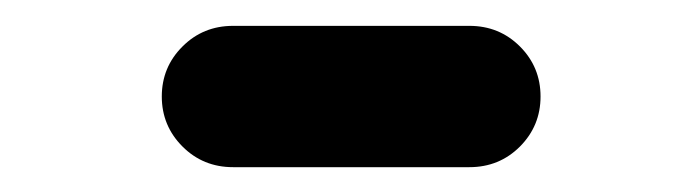

<svg xmlns="http://www.w3.org/2000/svg" viewBox="-20 -571 540 150"><path d="M162.1 -440.4Q138.7 -440.4 122.6 -456.5Q106.4 -472.7 106.4 -495.6Q106.4 -518.6 122.6 -534.7Q138.7 -550.8 162.1 -550.8H346.7Q370.1 -550.8 386.2 -534.7Q402.3 -518.6 402.3 -495.6Q402.3 -472.7 386.2 -456.5Q370.1 -440.4 346.7 -440.4Z"/></svg>

Font: Rounded-X Mgen+ 1mn bold
Style: Bold
Weight: 700
Designer: [Source Han Sans]
Ryoko NISHIZUKA  (kana & ideographs); Paul D. Hunt (Latin, Greek & Cyrillic); Wenlong ZHANG  (bopomofo
Version: Version 1.059.20150602